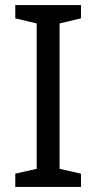

<svg xmlns="http://www.w3.org/2000/svg" viewBox="-20 -734 379 754"><path d="M298 0H40V-52L124 -71V-642L40 -662V-714H298V-662L214 -642V-71L298 -52Z"/></svg>

Font: Noto Sans Lepcha
Style: Regular
Weight: 400
Designer: Monotype Design Team
Foundry: Monotype Imaging Inc.
Version: Version 2.006; ttfautohint (v1.8.4.7-5d5b)